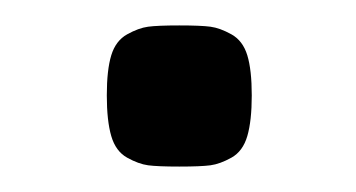

<svg xmlns="http://www.w3.org/2000/svg" viewBox="-20 -119 280 151"><path d="M96.5 -98Q104 -99 121 -99Q138 -99 145.5 -98Q153 -97 162 -92Q171 -87 174.5 -75.5Q178 -64 178 -44Q178 -24 174.5 -12Q171 0 162 5Q153 10 145.5 11Q138 12 121 12Q104 12 96.5 11Q89 10 80 5Q71 0 67.5 -12Q64 -24 64 -44Q64 -64 67.5 -75.5Q71 -87 80 -92Q89 -97 96.5 -98Z"/></svg>

Font: Strait
Style: Regular
Weight: 400
Width: 3
Designer: Eduardo Rodriguez Tunni
Foundry: Eduardo Rodriguez Tunni
Version: Version 1.001